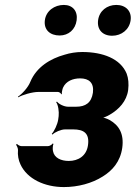

<svg xmlns="http://www.w3.org/2000/svg" viewBox="-20 -749 551 779"><path d="M337 -160C331 -116 297 -96 259 -96C228 -96 200 -108 195 -136C193 -143 194 -160 197 -165L194 -167C191 -162 181 -156 174 -156H68C61 -156 52 -161 49 -165L45 -162C48 -158 53 -148 53 -141C51 -119 55 -99 63 -82C90 -23 161 10 239 10C296 10 353 -5 397 -33C436 -57 468 -93 476 -149C484 -207 462 -241 425 -262C414 -268 397 -274 387 -273L388 -269C397 -270 415 -277 426 -284C462 -305 494 -338 500 -384C503 -409 501 -431 494 -450C469 -511 397 -538 314 -538C289 -538 264 -534 242 -527C184 -511 128 -477 103 -417C94 -394 69 -367 53 -357L54 -354C70 -364 111 -376 136 -376H215C220 -376 227 -371 229 -366L231 -368C230 -372 233 -388 236 -394C248 -420 276 -431 305 -431C341 -431 362 -413 357 -373C351 -332 327 -316 289 -316H256C240 -316 218 -327 211 -337L208 -334C216 -324 220 -296 218 -278L216 -263C213 -244 200 -216 190 -206L193 -203C202 -213 228 -224 244 -224H277C319 -224 344 -209 337 -160ZM222 -605C258 -605 286 -629 291 -667C296 -704 275 -729 239 -729C201 -729 167 -705 162 -667C157 -628 183 -605 222 -605ZM435 -604C473 -604 505 -629 510 -667C515 -704 490 -729 452 -729C414 -729 383 -705 378 -667C373 -629 396 -604 435 -604Z"/></svg>

Font: Asimov
Style: EdgeNarIt
Weight: 500
Designer: Google
Version: Version 2.000980: 2014